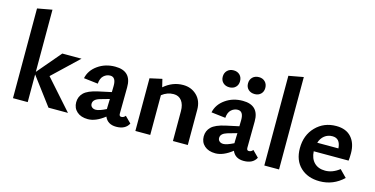

<svg xmlns="http://www.w3.org/2000/svg" viewBox="-73 -1080 2829 1447"><g transform="rotate(15 1341.5 -357.0)"><path d="M503 0H351L189 -216V0H74V-700L189 -721V-236L346 -421H496L297 -232Z M930 -92 978 -44Q952 7 880 7Q813 7 790 -48Q720 7 659 7Q605 7 573.5 -21Q542 -49 542 -94Q542 -138 572.5 -168Q603 -198 680 -215L782 -237L783 -285Q784 -354 739 -354Q711 -354 688.5 -334Q666 -314 663 -271L552 -284Q565 -347 623 -388Q681 -429 758 -429Q886 -429 884 -301L882 -96Q882 -75 898 -75Q918 -75 930 -92ZM699 -77Q725 -77 779 -104V-117L781 -183L707 -162Q657 -147 657 -113Q657 -97 668.5 -87Q680 -77 699 -77Z M1288 -428Q1352 -428 1395 -386.5Q1438 -345 1438 -275V0H1322V-233Q1322 -284 1299.5 -313.5Q1277 -343 1237 -343Q1187 -343 1145 -310V0H1029V-411L1124 -432L1139 -370Q1206 -428 1288 -428Z M1559 -566Q1559 -596 1578 -614.5Q1597 -633 1627 -633Q1657 -633 1675.5 -614.5Q1694 -596 1694 -566Q1694 -537 1675.5 -519Q1657 -501 1627 -501Q1597 -501 1578 -519Q1559 -537 1559 -566ZM1825 -501Q1794 -501 1775 -519Q1756 -537 1756 -566Q1756 -596 1775 -614.5Q1794 -633 1825 -633Q1854 -633 1872.5 -614.5Q1891 -596 1891 -566Q1891 -537 1872.5 -519Q1854 -501 1825 -501ZM1925 -92 1973 -44Q1947 7 1875 7Q1808 7 1785 -48Q1715 7 1654 7Q1600 7 1568.5 -21Q1537 -49 1537 -94Q1537 -138 1567.5 -168Q1598 -198 1675 -215L1777 -237L1778 -285Q1779 -354 1734 -354Q1706 -354 1683.5 -334Q1661 -314 1658 -271L1547 -284Q1560 -347 1618 -388Q1676 -429 1753 -429Q1881 -429 1879 -301L1877 -96Q1877 -75 1893 -75Q1913 -75 1925 -92ZM1694 -77Q1720 -77 1774 -104V-117L1776 -183L1702 -162Q1652 -147 1652 -113Q1652 -97 1663.5 -87Q1675 -77 1694 -77Z M2035 0V-700L2150 -721V0Z M2598 -123 2652 -68Q2573 7 2467 7Q2374 7 2317 -47Q2260 -101 2260 -196Q2260 -298 2323.5 -363Q2387 -428 2483 -428Q2560 -428 2601 -382Q2642 -336 2642 -258Q2642 -220 2639 -200H2367Q2370 -144 2401.5 -112.5Q2433 -81 2487 -81Q2544 -81 2598 -123ZM2475 -346Q2439 -346 2413 -325.5Q2387 -305 2376 -269H2541Q2536 -346 2475 -346Z"/></g></svg>

Font: EauTest
Style: Bold
Weight: 700
Designer: Christian Thalmann (Catharsis Fonts)
Version: Version 0.001;PS 000.001;hotconv 1.0.88;makeotf.lib2.5.64775